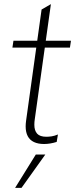

<svg xmlns="http://www.w3.org/2000/svg" viewBox="-20 -690 391 928"><path d="M193 6Q164 6 144 -3.5Q124 -13 114 -32Q104 -51 104 -79Q104 -85 104.5 -92Q105 -99 106 -106L181 -644L226 -670L148 -113Q147 -108 146.5 -100.5Q146 -93 146 -87Q146 -59 159.5 -44Q173 -29 204 -29Q216 -29 229.5 -31Q243 -33 260 -40L254 -4Q238 1 222.5 3.5Q207 6 193 6ZM40 -460 45 -493H323L318 -460ZM53 218 153 57H199L84 218Z"/></svg>

Font: Hanken Grotesk ExtraLight
Style: Italic
Weight: 250
Italic angle: -8°
Designer: Alfredo Marco Pradil
Foundry: Hanken Design Co.
Version: Version 3.013